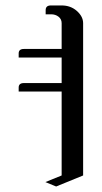

<svg xmlns="http://www.w3.org/2000/svg" viewBox="-20 -490 370 698"><path d="M47.9 -157.2V-171.9Q47.9 -188 66.9 -188H204.1V-280.8H47.9V-295.9Q47.9 -312 66.9 -312H204.1V-405.8Q204.1 -420.4 192.9 -429.2Q181.6 -438 166 -438H146V-453.1Q146 -470.2 165 -470.2H204.1Q236.3 -470.2 258.8 -450.7Q282.2 -430.2 282.2 -405.8V147.9L184.1 188L145 171.9L204.1 147.9V-157.2Z"/></svg>

Font: Hhenum
Style: Regular
Weight: 400
Designer: T. Christopher White
Version: Version 1.0